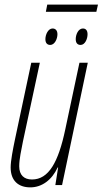

<svg xmlns="http://www.w3.org/2000/svg" viewBox="-20 -799 443 829"><path d="M178 -748H396L403 -779H184ZM197 -605C216 -605 228 -631 228 -651C228 -667 220 -676 207 -676C188 -676 176 -650 176 -630C176 -613 184 -605 197 -605ZM328 -605C347 -605 358 -631 358 -651C358 -667 351 -676 338 -676C318 -676 307 -650 307 -630C307 -613 315 -605 328 -605ZM111 10C161 10 204 -22 229 -76H231L219 0H248L359 -528H323L262 -241C232 -98 190 -24 118 -24C84 -24 63 -43 63 -81C63 -113 72 -151 79 -188L152 -528H115L44 -194C36 -155 26 -105 26 -76C26 -19 59 10 111 10Z"/></svg>

Font: Noto Sans ExtraCondensed ExtraLight
Style: Italic
Weight: 200
Width: 2
Italic angle: -12°
Designer: Monotype Design Team
Foundry: Monotype Imaging Inc.
Version: Version 2.013